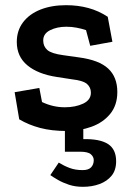

<svg xmlns="http://www.w3.org/2000/svg" viewBox="-20 -486 506 741"><path d="M312 -369.8Q293.8 -375.8 275.2 -379.2Q256.8 -382.8 236 -382.8Q200.2 -382.8 173.5 -369.5Q146.8 -356.2 146.8 -329.8Q146.8 -307.2 162.5 -293.2Q178.2 -279.2 224.2 -273L284.8 -264.5Q362.2 -254.2 397.5 -221.4Q432.8 -188.5 432.8 -131Q432.8 -80.2 405.4 -46.6Q378 -13 333 3.2Q288 19.5 236.2 19.5Q179.5 19.5 135 7.8Q90.5 -4 54.2 -25.5L36.5 -130.2L131.8 -146.5L142.2 -92.2Q163.8 -82 185.6 -77Q207.5 -72 230.2 -72Q271.2 -72 301 -86.1Q330.8 -100.2 330.8 -128.2Q330.8 -148.5 316 -161.8Q301.2 -175 255.8 -180.2L199 -189Q126.5 -200 85.6 -233.9Q44.8 -267.8 44.8 -324Q44.8 -368 69 -400Q93.2 -432 136.1 -449Q179 -466 234.8 -466Q281 -466 321 -455.1Q361 -444.2 395.8 -421.2L413.8 -324.8L328.2 -309.2ZM300 235Q270.2 235 246.2 227Q222.2 219 204 208.5Q185.8 198 174.2 189.8L206.8 141.5Q226.8 154 248.6 162.2Q270.5 170.5 298.8 170.5Q321.5 170.5 331.6 159.8Q341.8 149 341.8 132Q341.8 119 330.5 109.2Q319.2 99.5 288.5 99.5H230.5V0H301.5V51Q365.2 49.5 396.8 69.8Q428.2 90 428.2 136.5Q428.2 170.5 410.8 192Q393.2 213.5 364.4 224.2Q335.5 235 300 235Z"/></svg>

Font: Podkova VF Beta
Style: Regular
Weight: 400
Designer: Ilya Yudin
Foundry: Cyreal (www.cyreal.org)
Version: Version 2.100